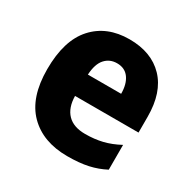

<svg xmlns="http://www.w3.org/2000/svg" viewBox="-132 -687 821 825"><g transform="rotate(30 278.0 -274.5)"><path d="M284 -559Q393 -559 455 -494.5Q517 -430 517 -309V-231H202Q203 -173 233 -142Q263 -111 321 -111Q367 -111 406 -120.5Q445 -130 486 -152V-29Q448 -9 405 0.5Q362 10 302 10Q181 10 111 -60.5Q41 -131 41 -271Q41 -414 106.5 -486.5Q172 -559 284 -559ZM289 -443Q253 -443 230 -417.5Q207 -392 204 -338H369Q369 -386 348.5 -414.5Q328 -443 289 -443Z"/></g></svg>

Font: Noto Sans Lao UI SemCond ExtBd
Style: Regular
Weight: 800
Width: 4
Designer: Monotype Design Team
Foundry: Monotype Imaging Inc.
Version: Version 2.000; ttfautohint (v1.8.4.7-5d5b)